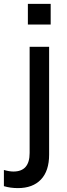

<svg xmlns="http://www.w3.org/2000/svg" viewBox="-78 -744 346 985"><path d="M-9 136Q74 136 74 41V-504H174V49Q174 133 132 177Q90 221 14 221Q-25 221 -58 211V128Q-30 136 -9 136ZM65 -724H182V-618H65Z"/></svg>

Font: Muli SemiBold
Style: Regular
Weight: 600
Designer: Vernon Adams
Foundry: Vernon Adams
Version: Version 2.000